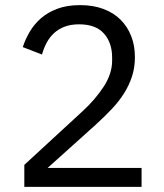

<svg xmlns="http://www.w3.org/2000/svg" viewBox="-20 -730 640 750"><path d="M533 0H75V-86L303 -296Q352 -341 385 -391.5Q418 -442 418 -493V-505Q418 -563 386 -599Q354 -635 289 -635Q257 -635 233 -626Q209 -617 191.5 -601Q174 -585 162.5 -563.5Q151 -542 144 -517L69 -546Q79 -577 96.5 -606.5Q114 -636 140.5 -659Q167 -682 204.5 -696Q242 -710 293 -710Q344 -710 384 -695Q424 -680 451 -653Q478 -626 492.5 -589Q507 -552 507 -507Q507 -466 495.5 -431Q484 -396 464 -364.5Q444 -333 415.5 -303Q387 -273 354 -243L166 -74H533Z"/></svg>

Font: IBM Plex Sans KR
Style: Regular
Weight: 400
Designer: Mike Abbink; Paul van der Laan; Pieter van Rosmalen; Wujin Sim; Chorong Kim; Dohee Lee;
Foundry: Sandoll Inc.
Version: Version 1.000